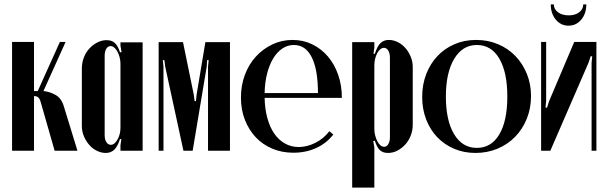

<svg xmlns="http://www.w3.org/2000/svg" viewBox="-20 -687 2768 875"><path d="M166 -220Q161 -238 154 -243.5Q147 -249 137 -249H135V0H35V-496H135V-272H152L253 -496H279L178 -272Q204 -270 232 -255Q260 -240 271 -202L333 0H229Z M533 -52 527 -54Q516 -19 500.5 -4.5Q485 10 462 10Q441 10 421 0Q401 -10 386 -27.5Q371 -45 362 -67Q353 -89 353 -113V-375Q353 -401 362 -424.5Q371 -448 387 -465.5Q403 -483 423.5 -493.5Q444 -504 466 -504Q489 -504 503 -491.5Q517 -479 527 -448L534 -450L529 -479V-494H630V0H529V-25ZM529 -397Q529 -412 525 -426.5Q521 -441 515 -452Q509 -463 501 -470Q493 -477 484 -477Q472 -477 464.5 -465Q457 -453 457 -433V-71Q457 -51 465 -39Q473 -27 485 -27Q502 -27 515.5 -51Q529 -75 529 -105Z M1028 0H928V-383L931 -413H924L922 -383L858 0H816L733 -383L729 -413H722L725 -383V0H703V-495H814L863 -256L867 -226H873L876 -256L916 -495H1028Z M1499 -74Q1468 -34 1421 -12.5Q1374 9 1317 9Q1265 9 1221 -9.5Q1177 -28 1145.5 -61.5Q1114 -95 1096 -141Q1078 -187 1078 -242Q1078 -298 1096 -346Q1114 -394 1146 -429Q1178 -464 1221 -484.5Q1264 -505 1313 -505Q1362 -505 1403 -485Q1444 -465 1474 -430Q1504 -395 1521 -346.5Q1538 -298 1538 -241H1186Q1187 -190 1198.5 -148.5Q1210 -107 1230 -78Q1250 -49 1278.5 -33Q1307 -17 1341 -17Q1379 -17 1417 -36Q1455 -55 1481 -89ZM1319 -482Q1291 -482 1267 -466Q1243 -450 1225.5 -421.5Q1208 -393 1197.5 -352.5Q1187 -312 1186 -263H1429Q1429 -369 1401 -425.5Q1373 -482 1319 -482Z M1682 -443 1688 -441Q1699 -476 1714 -490.5Q1729 -505 1752 -505Q1773 -505 1793 -495Q1813 -485 1828 -467.5Q1843 -450 1852 -428Q1861 -406 1861 -382V-119Q1861 -93 1852 -69.5Q1843 -46 1827 -28.5Q1811 -11 1791 -0.5Q1771 10 1748 10Q1725 10 1711.5 -2.5Q1698 -15 1688 -46L1681 -44L1686 -15V168H1585V-495H1686V-470ZM1686 -98Q1686 -83 1690 -68.5Q1694 -54 1700 -42.5Q1706 -31 1714 -24.5Q1722 -18 1731 -18Q1742 -18 1749.5 -30Q1757 -42 1757 -62V-424Q1757 -444 1749.5 -456.5Q1742 -469 1730 -469Q1721 -469 1713 -462.5Q1705 -456 1699 -444.5Q1693 -433 1689.5 -419Q1686 -405 1686 -390Z M2150 -505Q2204 -505 2250 -485.5Q2296 -466 2329 -431.5Q2362 -397 2381 -350.5Q2400 -304 2400 -249Q2400 -194 2381 -146.5Q2362 -99 2328 -64Q2294 -29 2247.5 -9.5Q2201 10 2147 10Q2094 10 2049.5 -9Q2005 -28 1972.5 -62Q1940 -96 1922 -143Q1904 -190 1904 -245Q1904 -302 1922.5 -349.5Q1941 -397 1973.5 -431.5Q2006 -466 2051 -485.5Q2096 -505 2150 -505ZM2153 -482Q2088 -482 2050 -419Q2012 -356 2012 -247Q2012 -138 2049.5 -75.5Q2087 -13 2153 -13Q2219 -13 2255.5 -74.5Q2292 -136 2292 -247Q2292 -358 2255.5 -420Q2219 -482 2153 -482Z M2698 -496V0H2676V-400L2679 -430L2672 -431L2662 -401L2488 0H2446V-496H2469V-227L2466 -197L2473 -196L2482 -225L2597 -496ZM2638 -667H2652Q2652 -625 2629 -597.5Q2606 -570 2571 -570Q2536 -570 2513 -597.5Q2490 -625 2490 -667H2504Q2504 -645 2523 -631Q2542 -617 2572 -617Q2601 -617 2619.5 -631Q2638 -645 2638 -667Z"/></svg>

Font: Moniqa Extra Bold Narrow Heading
Style: Regular
Weight: 800
Width: 4
Designer: Rajesh Rajput
Foundry: Rajesh Rajput
Version: Version 1.000;December 15, 2022;FontCreator 14.0.0.2794 32-b